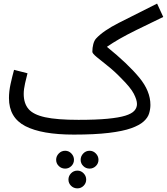

<svg xmlns="http://www.w3.org/2000/svg" viewBox="-20 -727 927 1067"><path d="M390.1 21Q211.9 21 120.8 -26.1Q29.8 -73.2 29.8 -182.1Q29.8 -219.2 38.8 -260.5Q47.9 -301.8 58.1 -338.9L132.8 -319.8Q127 -297.9 119.4 -264.4Q111.8 -231 111.8 -205.1Q111.8 -152.8 138.4 -121.3Q165 -89.8 231 -75.4Q296.9 -61 416 -61Q514.2 -61 577.6 -67.1Q641.1 -73.2 676.5 -84.2Q711.9 -95.2 726.6 -111.6Q741.2 -127.9 741.2 -148.9Q741.2 -171.9 723.6 -206.1Q706.1 -240.2 651.9 -293.9Q615.2 -332 578.1 -361.1Q541 -390.1 517.1 -410.2Q493.2 -430.2 493.2 -439Q493.2 -461.9 498.5 -481.9Q503.9 -502 514.2 -513.2Q554.2 -556.2 639.6 -599.6Q725.1 -643.1 853 -707L887.2 -632.8Q795.9 -588.9 738.5 -560.5Q681.2 -532.2 643.6 -510.5Q606 -488.8 574.2 -466.8Q690.9 -372.1 753.4 -296.6Q815.9 -221.2 815.9 -144Q815.9 -121.1 808.8 -97.2Q801.8 -73.2 778.3 -52Q754.9 -30.8 709 -14.4Q663.1 2 585 11.5Q506.8 21 390.1 21ZM342.3 210Q321.3 210 306.6 195.6Q292 181.2 292 161.1Q292 141.1 306.6 126Q321.3 110.8 342.3 110.8Q362.3 110.8 376.7 126Q391.1 141.1 391.1 161.1Q391.1 181.2 376.7 195.6Q362.3 210 342.3 210ZM478 210Q457 210 442.6 195.6Q428.2 181.2 428.2 161.1Q428.2 141.1 442.6 126Q457 110.8 478 110.8Q498 110.8 512.7 126Q527.3 141.1 527.3 161.1Q527.3 181.2 512.7 195.6Q498 210 478 210ZM410.2 319.8Q389.2 319.8 374.8 305.4Q360.4 291 360.4 271Q360.4 251 374.8 236.1Q389.2 221.2 410.2 221.2Q430.2 221.2 444.6 236.1Q459 251 459 271Q459 291 444.6 305.4Q430.2 319.8 410.2 319.8Z"/></svg>

Font: Kurinto Seri
Style: Regular
Weight: 400
Designer: Kurinto was developed by Clint Goss from a range of fonts that are compatible with the SIL Open Font License Version 1.1
Foundry: Clinton F. Goss
Version: Version 2.196; July 25, 2020